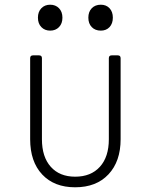

<svg xmlns="http://www.w3.org/2000/svg" viewBox="-20 -785 640 815"><path d="M299 10Q210 10 159 -44.5Q108 -99 108 -194V-538Q108 -550 120 -550H146Q158 -550 158 -538V-194Q158 -119 195.5 -77Q233 -35 299 -35Q366 -35 404 -77Q442 -119 442 -194V-538Q442 -550 454 -550H480Q492 -550 492 -538V-194Q492 -100 440.5 -45Q389 10 299 10ZM408 -655Q384 -655 369.5 -670Q355 -685 355 -710Q355 -735 369.5 -750Q384 -765 408 -765Q431 -765 445 -750Q459 -735 459 -710Q459 -685 445 -670Q431 -655 408 -655ZM193 -655Q170 -655 155.5 -670Q141 -685 141 -710Q141 -735 155.5 -750Q170 -765 193 -765Q216 -765 230.5 -750Q245 -735 245 -710Q245 -685 230.5 -670Q216 -655 193 -655Z"/></svg>

Font: Pitagon Sans Mono Thin
Style: Regular
Weight: 100
Monospace: yes
Designer: Travis Tran
Foundry: Pitagon
Version: Version 1.001; ttfautohint (v1.8.4.7-5d5b);gftools[0.9.26]